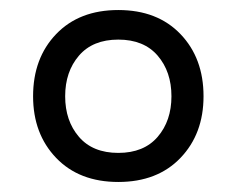

<svg xmlns="http://www.w3.org/2000/svg" viewBox="-20 -742 472 383"><path d="M216 -379Q138 -379 92 -427Q46 -475 46 -550Q46 -626 92 -674Q138 -722 216 -722Q294 -722 340 -674Q386 -626 386 -550Q386 -475 340 -427Q294 -379 216 -379ZM216 -437Q267 -437 294.5 -469Q322 -501 322 -550Q322 -599 294.5 -631Q267 -663 216 -663Q165 -663 137.5 -631Q110 -599 110 -550Q110 -501 137.5 -469Q165 -437 216 -437Z"/></svg>

Font: Asta Sans
Style: Regular
Weight: 400
Designer: 42dot
Version: Version 1.000